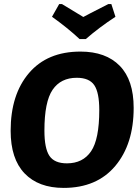

<svg xmlns="http://www.w3.org/2000/svg" viewBox="-20 -907 682 938"><path d="M524 -887 544 -825Q463 -772 399 -716H369Q310 -771 234 -825L269 -887H283Q366 -837 387 -824Q397 -830 509 -887ZM373 -655Q497 -655 565 -585.5Q633 -516 633 -380Q633 -203 543 -96Q453 11 291 11Q168 11 100 -60Q32 -131 32 -268Q32 -445 121.5 -550Q211 -655 373 -655ZM355 -527Q277 -527 237 -468.5Q197 -410 197 -269Q197 -182 221.5 -145.5Q246 -109 307 -109Q385 -109 425 -168Q465 -227 465 -369Q465 -455 440.5 -491Q416 -527 355 -527Z"/></svg>

Font: Alegreya Sans ExtraBold
Style: Italic
Weight: 800
Italic angle: -7°
Designer: Juan Pablo del Peral
Foundry: Huerta Tipografica
Version: Version 2.007